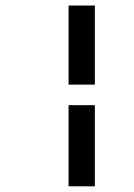

<svg xmlns="http://www.w3.org/2000/svg" viewBox="-20 -694 479 685"><path d="M224.6 -392.1V-674.3H318.4V-392.1ZM224.6 -29.3V-318.8H318.4V-29.3Z"/></svg>

Font: Elstob 18pt SemiBold
Style: Italic
Weight: 600
Italic angle: -20°
Designer: Peter S. Baker
Version: Version 1.015